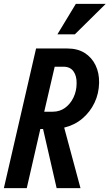

<svg xmlns="http://www.w3.org/2000/svg" viewBox="-22 -970 565 990"><path d="M-2 0 164 -720H325Q378 -720 414.5 -697Q451 -674 470.5 -634Q490 -594 489 -543Q488 -488 465.5 -440.5Q443 -393 403 -359Q363 -325 309 -312L393 0H270L200 -305H186L116 0ZM305 -626H260L206 -394H250Q286 -394 313.5 -414Q341 -434 357 -467.5Q373 -501 373 -540Q374 -578 357 -602Q340 -626 305 -626ZM364 -793H274L369 -950H523Z"/></svg>

Font: Instrument Sans Condensed SemiBold Italic
Style: Regular
Weight: 600
Width: 3
Italic angle: -13°
Designer: Rodrigo Fuenzalida
Foundry: fragTYPE
Version: Version 1.000; ttfautohint (v1.8.4.7-5d5b);gftools[0.9.28]